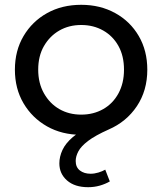

<svg xmlns="http://www.w3.org/2000/svg" viewBox="-20 -555 675 799"><path d="M347 224Q291 224 259 196Q227 168 227 125Q227 97 240 69Q253 41 283.5 15Q314 -11 366 -32L371 1Q355 4 342.5 5Q330 6 318 6Q238 6 176 -29Q114 -64 78 -125Q42 -186 42 -265Q42 -344 78 -405Q114 -466 176 -500.5Q238 -535 318 -535Q397 -535 459.5 -500.5Q522 -466 557.5 -405Q593 -344 593 -265Q593 -178 549.5 -113Q506 -48 432 -16Q376 9 346.5 31.5Q317 54 306 75Q295 96 295 115Q295 141 312.5 154.5Q330 168 357 168Q373 168 389.5 163Q406 158 418 151L437 200Q418 211 395 217.5Q372 224 347 224ZM318 -78Q369 -78 409.5 -101Q450 -124 473 -166.5Q496 -209 496 -265Q496 -322 473 -363.5Q450 -405 409.5 -428Q369 -451 318 -451Q267 -451 227 -428Q187 -405 163 -363.5Q139 -322 139 -265Q139 -209 163 -166.5Q187 -124 227 -101Q267 -78 318 -78Z"/></svg>

Font: MOST Montserrat Medium
Style: Regular
Weight: 500
Designer: Julieta Ulanovsky
Foundry: Julieta Ulanovsky
Version: Version 8.000;March 11, 2024;FontCreator 15.0.0.2926 64-bit